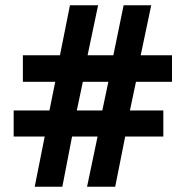

<svg xmlns="http://www.w3.org/2000/svg" viewBox="-20 -710 706 730"><path d="M112 0 150 -191H32V-290H168L190 -399H67V-500H208L246 -690H353L313 -500H411L450 -690H555L515 -500H634V-399H497L474 -290H601V-191H456L418 0H311L351 -191H254L217 0ZM272 -290H369L392 -399H295Z"/></svg>

Font: Noto Sans Kannada
Style: Bold
Weight: 700
Designer: Jelle Bosma - Monotype Design Team
Foundry: Monotype Imaging Inc.
Version: Version 2.005; ttfautohint (v1.8.4.7-5d5b)